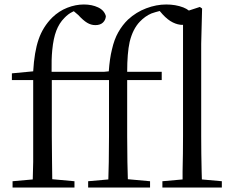

<svg xmlns="http://www.w3.org/2000/svg" viewBox="-20 -836 1042 856"><path d="M36 0V-28L126 -36Q127 -75 128 -114Q128 -172 128 -229V-479H33V-509L128 -518Q133 -605 152 -660Q171 -716 213 -758Q243 -787 280 -801.5Q317 -816 354 -816Q390 -816 417.5 -803Q445 -790 452 -764Q451 -747 439 -735.5Q427 -724 405 -724Q386 -724 368.5 -734.5Q351 -745 329 -769L309 -786Q306 -785 303 -783Q284 -774 267 -756Q244 -733 231 -699Q218 -665 213 -613Q209 -572 210 -516H445L465 -518Q469 -575 479 -615Q489 -660 507.5 -692.5Q526 -725 551 -749Q587 -782 632 -799Q677 -816 721 -816Q763 -816 797 -803Q812 -797 822 -789L871 -805L881 -798L877 -641V-229Q877 -193 877.5 -151.5Q878 -110 879 -71Q880 -53 880 -36L969 -28V0H704V-28L794 -36Q794 -53 794 -71Q795 -110 795.5 -151.5Q796 -193 796 -229V-726Q795 -725 794 -725Q773 -725 750.5 -736Q728 -747 705 -772L692 -787Q672 -782 655 -776Q627 -764 604 -740Q572 -707 558 -649Q547 -599 547 -516H701V-479H547V-229Q547 -172 548 -114Q549 -75 550 -37L649 -28V0H373V-28L463 -36Q464 -75 465 -114Q466 -172 466 -229V-479H211V-229Q211 -172 212 -114Q212 -75 213 -37L312 -28V0Z"/></svg>

Font: Early Summer Mincho
Style: Regular
Weight: 400
Designer: GuiWonder
Version: Version 1.002